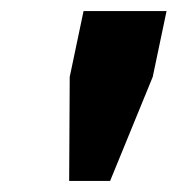

<svg xmlns="http://www.w3.org/2000/svg" viewBox="-20 -749 321 347"><path d="M105 -422 106 -610 131 -729H281L256 -610L179 -422Z"/></svg>

Font: Mona Sans ExtraLight ExtraBold
Style: Italic
Weight: 800
Italic angle: -11.6951°
Version: Version 2.000